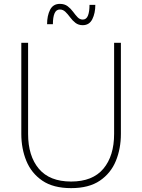

<svg xmlns="http://www.w3.org/2000/svg" viewBox="-20 -961 734 991"><path d="M407 -831Q385 -831 369.5 -843Q354 -855 342 -871.5Q330 -888 317.5 -900Q305 -912 289 -912Q270 -912 261.5 -892Q253 -872 253 -836H223Q223 -880 238.5 -910.5Q254 -941 289 -941Q313 -941 329 -929Q345 -917 357 -900.5Q369 -884 380.5 -872Q392 -860 407 -860Q426 -860 434 -880.5Q442 -901 442 -936H472Q472 -893 456.5 -862Q441 -831 407 -831ZM347 10Q255 10 198.5 -28.5Q142 -67 116 -130.5Q90 -194 90 -270V-740H125V-270Q125 -156 180.5 -90Q236 -24 347 -24Q458 -24 513.5 -90Q569 -156 569 -270V-740H604V-270Q604 -194 578 -130.5Q552 -67 495.5 -28.5Q439 10 347 10Z"/></svg>

Font: Be Vietnam Pro Thin
Style: Regular
Weight: 100
Designer: Lam Bao, Tony Le, Vietanh Nguyen
Foundry: Yellow Type Foundry
Version: Version 1.002; ttfautohint (v1.8.3)